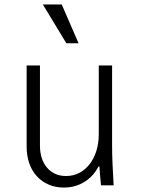

<svg xmlns="http://www.w3.org/2000/svg" viewBox="-20 -835 640 865"><path d="M485 -180V-540H425V-230Q425 -189 414 -154.5Q403 -120 383.5 -95Q364 -70 337 -56Q310 -42 278 -42Q224 -42 192 -79.5Q160 -117 160 -180V-540H100V-175Q100 -133 112 -99Q124 -65 146 -41Q168 -17 199 -3.5Q230 10 268 10Q309 10 343 -6Q377 -22 401 -50.5Q425 -79 438.5 -120Q452 -161 452 -210L398 -85H428Q429 -64 431 -43Q433 -22 435 0H492Q489 -48 487 -95Q485 -142 485 -180ZM279 -640 173 -815H258L334 -640Z"/></svg>

Font: CommitMonoV142 ExtLt
Style: Regular
Weight: 200
Monospace: yes
Designer: Eigil Nikolajsen
Foundry: Eigil Nikolajsen
Version: Version 1.142